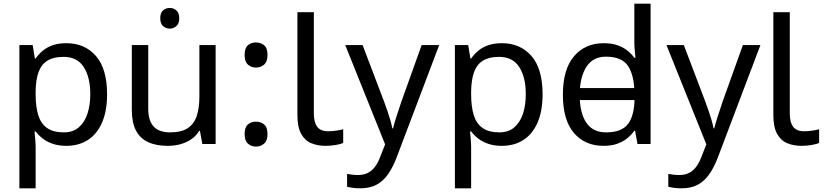

<svg xmlns="http://www.w3.org/2000/svg" viewBox="-20 -780 4467 1040"><path d="M340 -546Q439 -546 499.5 -477Q560 -408 560 -269Q560 -178 532.5 -115.5Q505 -53 455.5 -21.5Q406 10 339 10Q298 10 266 -1Q234 -12 211.5 -29.5Q189 -47 173 -68H167Q169 -51 171 -25Q173 1 173 20V240H85V-536H157L169 -463H173Q189 -486 211.5 -505Q234 -524 265.5 -535Q297 -546 340 -546ZM324 -472Q270 -472 237 -451.5Q204 -431 189 -390Q174 -349 173 -286V-269Q173 -203 187 -157Q201 -111 234.5 -87Q268 -63 326 -63Q375 -63 406.5 -90Q438 -117 453.5 -163.5Q469 -210 469 -270Q469 -362 433.5 -417Q398 -472 324 -472Z M900 -737Q920 -737 935.5 -723.5Q951 -710 951 -681Q951 -653 935.5 -639Q920 -625 900 -625Q878 -625 863 -639Q848 -653 848 -681Q848 -710 863 -723.5Q878 -737 900 -737ZM1148 -536V0H1076L1063 -71H1059Q1042 -43 1015 -25Q988 -7 956 1.5Q924 10 889 10Q825 10 781.5 -10.5Q738 -31 716 -74Q694 -117 694 -185V-536H783V-191Q783 -127 812 -95Q841 -63 902 -63Q962 -63 996.5 -85.5Q1031 -108 1045.5 -151.5Q1060 -195 1060 -257V-536Z M1305 -54Q1305 -91 1323 -106Q1341 -121 1366 -121Q1392 -121 1410.5 -106Q1429 -91 1429 -54Q1429 -18 1410.5 -2Q1392 14 1366 14Q1341 14 1323 -2Q1305 -18 1305 -54ZM1305 -482Q1305 -520 1323 -535Q1341 -550 1366 -550Q1392 -550 1410.5 -535Q1429 -520 1429 -482Q1429 -446 1410.5 -430Q1392 -414 1366 -414Q1341 -414 1323 -430Q1305 -446 1305 -482Z M1744 10Q1700 10 1665.5 -4.5Q1631 -19 1611 -55.5Q1591 -92 1591 -157V-714H1680V-165Q1680 -117 1698.5 -93Q1717 -69 1757 -69Q1779 -69 1802.5 -72.5Q1826 -76 1839 -80V-6Q1825 1 1797.5 5.5Q1770 10 1744 10Z M1850 -536H1944L2060 -231Q2070 -204 2078.5 -179Q2087 -154 2094 -130.5Q2101 -107 2105 -85H2109Q2115 -110 2128 -150.5Q2141 -191 2155 -232L2264 -536H2359L2128 74Q2109 124 2083.5 161.5Q2058 199 2021.5 219.5Q1985 240 1933 240Q1909 240 1891 237.5Q1873 235 1860 232V162Q1871 164 1886.5 166Q1902 168 1919 168Q1950 168 1972.5 156.5Q1995 145 2011 123.5Q2027 102 2038 73L2066 2Z M2699 -546Q2798 -546 2858.5 -477Q2919 -408 2919 -269Q2919 -178 2891.5 -115.5Q2864 -53 2814.5 -21.5Q2765 10 2698 10Q2657 10 2625 -1Q2593 -12 2570.5 -29.5Q2548 -47 2532 -68H2526Q2528 -51 2530 -25Q2532 1 2532 20V240H2444V-536H2516L2528 -463H2532Q2548 -486 2570.5 -505Q2593 -524 2624.5 -535Q2656 -546 2699 -546ZM2683 -472Q2629 -472 2596 -451.5Q2563 -431 2548 -390Q2533 -349 2532 -286V-269Q2532 -203 2546 -157Q2560 -111 2593.5 -87Q2627 -63 2685 -63Q2734 -63 2765.5 -90Q2797 -117 2812.5 -163.5Q2828 -210 2828 -270Q2828 -362 2792.5 -417Q2757 -472 2683 -472Z M3078 -238V-303H3454V-238ZM3249 10Q3149 10 3089 -59.5Q3029 -129 3029 -267Q3029 -405 3089.5 -475.5Q3150 -546 3250 -546Q3292 -546 3323 -535.5Q3354 -525 3377 -507Q3400 -489 3416 -467H3422Q3421 -480 3418.5 -505.5Q3416 -531 3416 -546V-760H3504V0H3433L3420 -72H3416Q3400 -49 3377 -30.5Q3354 -12 3322.5 -1Q3291 10 3249 10ZM3263 -63Q3348 -63 3382.5 -109.5Q3417 -156 3417 -250V-266Q3417 -366 3384 -419.5Q3351 -473 3262 -473Q3191 -473 3155.5 -416.5Q3120 -360 3120 -265Q3120 -169 3155.5 -116Q3191 -63 3263 -63Z M3590 -536H3684L3800 -231Q3810 -204 3818.5 -179Q3827 -154 3834 -130.5Q3841 -107 3845 -85H3849Q3855 -110 3868 -150.5Q3881 -191 3895 -232L4004 -536H4099L3868 74Q3849 124 3823.5 161.5Q3798 199 3761.5 219.5Q3725 240 3673 240Q3649 240 3631 237.5Q3613 235 3600 232V162Q3611 164 3626.5 166Q3642 168 3659 168Q3690 168 3712.5 156.5Q3735 145 3751 123.5Q3767 102 3778 73L3806 2Z M4322 10Q4278 10 4243.5 -4.5Q4209 -19 4189 -55.5Q4169 -92 4169 -157V-714H4258V-165Q4258 -117 4276.5 -93Q4295 -69 4335 -69Q4357 -69 4380.5 -72.5Q4404 -76 4417 -80V-6Q4403 1 4375.5 5.5Q4348 10 4322 10Z"/></svg>

Font: hexuguzrati05
Style: Book
Weight: 400
Designer: Jelle Bosma - Monotype Design Team, Universal Thirst
Foundry: Monotype Imaging Inc.
Version: Version 2.106